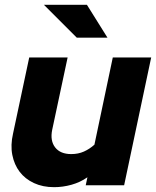

<svg xmlns="http://www.w3.org/2000/svg" viewBox="-20 -767 646 795"><path d="M23 0ZM260 -529Q244 -454 228 -379Q212 -304 196 -229Q187 -184 208.5 -156.5Q230 -129 275 -129Q304 -129 327.5 -139.5Q351 -150 371 -168Q390 -259 409 -348.5Q428 -438 447 -529H606Q578 -396 550 -264.5Q522 -133 494 0H335Q337 -8 338.5 -16.5Q340 -25 342 -33Q312 -12 276 -2Q240 8 204 8Q157 8 120.5 -9Q84 -26 61.5 -55.5Q39 -85 31 -125.5Q23 -166 34 -214Q51 -293 67.5 -371.5Q84 -450 101 -529ZM340 -747 425 -611H298L162 -747Z"/></svg>

Font: Rosa Sans Black
Style: Italic
Weight: 900
Italic angle: -12°
Designer: Pentagram / MCKL
Foundry: Pentagram / MCKL
Version: Version 1.005;September 16, 2019;FontCreator 11.5.0.2425 64-